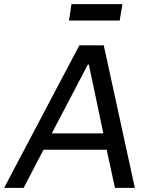

<svg xmlns="http://www.w3.org/2000/svg" viewBox="-47 -907 751 927"><path d="M0 0ZM508 0 468 -184H163L67 0H-27L336 -688H454L604 0ZM382 -595H377L203 -263H452ZM286 -808ZM286 -808 298 -887H544L531 -808Z"/></svg>

Font: Azeri Sans
Style: Italic
Weight: 400
Designer: Hector Gatti & Omnibus-Type (original fonts) / Cristiano Sobral (main changes and remastering)
Foundry: Omnibus-Type
Version: Version 0.07;August 21, 2020;FontCreator 13.0.0.2681 64-bit;